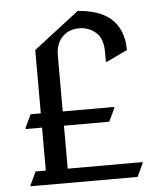

<svg xmlns="http://www.w3.org/2000/svg" viewBox="-53 -805 733 852"><g transform="rotate(-5 313.0 -378.5)"><path d="M48.8 0V-4.9L76.7 -63.5H122.1V-254.9H48.8V-259.8L76.7 -318.4H122.1V-600.6L324.7 -756.8Q417 -750.5 466.8 -710Q527.3 -660.6 527.3 -564.9L434.6 -521H429.7V-564.9Q429.7 -626 397.7 -652.8Q365.7 -679.7 324.7 -679.7Q278.3 -679.7 249 -649.9Q219.7 -620.1 219.7 -564.9V-318.4H449.2V-313.5L421.4 -254.9H219.7V-63.5H553.2V-58.6L525.4 0Z"/></g></svg>

Font: Nova Cut
Style: Book
Weight: 400
Version: Version 2.000